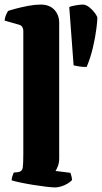

<svg xmlns="http://www.w3.org/2000/svg" viewBox="-25 -820 446 840"><path d="M216 0Q204 0 178 -3Q152 -6 121 -11Q90 -16 64 -21.5Q38 -27 26 -31Q26 -39 29 -48.5Q32 -58 35 -65L55 -67Q72 -70 74.5 -86Q77 -102 77 -147V-685Q77 -693 73 -701Q69 -709 58 -712L-5 -730Q-3 -746 2 -756.5Q7 -767 10 -772Q21 -776 45.5 -782.5Q70 -789 99 -794.5Q128 -800 153 -800Q191 -800 212.5 -777.5Q234 -755 234 -719V-128Q234 -107 228 -92.5Q222 -78 218 -72L283 -64Q285 -59 287.5 -49.5Q290 -40 290 -32Q284 -25 271 -17Q258 -9 243 -4.5Q228 0 216 0ZM354 -527Q335 -527 320.5 -529.5Q306 -532 297 -534L278 -789Q285 -793 305.5 -796.5Q326 -800 337 -800Q351 -800 366 -788Q381 -776 391 -762Q401 -748 401 -741Q401 -729 396.5 -693Q392 -657 381.5 -612Q371 -567 354 -527Z"/></svg>

Font: Texturina Medium 12pt ExtraBold
Style: Regular
Weight: 800
Version: Version 1.002